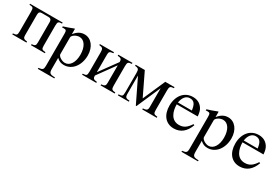

<svg xmlns="http://www.w3.org/2000/svg" viewBox="44 -1341 3508 2439"><g transform="rotate(30 1798.5 -121.5)"><path d="M502 -450H24V-435C73 -432 85 -432 85 -370V-78C85 -24 74 -19 23 -15V0H231V-15C180 -19 169 -33 169 -72V-372C169 -411 185 -422 211 -422H311C336 -422 356 -411 356 -372V-74C356 -30 347 -19 297 -15V0H501V-15C452 -20 440 -21 440 -75V-368C440 -430 453 -433 502 -435Z M677 -334C677 -364 733 -400 779 -400C853 -400 902 -324 902 -207C902 -97 853 -20 781 -20C734 -20 677 -58 677 -88ZM677 -458 671 -460C618 -439 582 -426 527 -409V-393C536 -394 543 -394 552 -394C586 -394 593 -384 593 -337V133C593 185 582 196 523 202V217H765V202C690 201 677 189 677 126V-33C713 0 742 10 784 10C903 10 988 -102 988 -247C988 -371 918 -460 821 -460C765 -460 721 -436 677 -381Z M1526 -450H1318V-435C1369 -431 1380 -420 1380 -378L1193 -121V-377C1193 -419 1201 -430 1255 -435V-450H1048V-435C1097 -430 1109 -420 1109 -366V-79C1109 -21 1098 -19 1047 -15V0H1255V-15C1204 -19 1193 -32 1193 -72L1380 -330V-74C1380 -30 1368 -19 1318 -15V0H1525V-15C1476 -20 1464 -25 1464 -79V-366C1464 -425 1475 -431 1526 -435Z M2143 -450H2007L1864 -124L1707 -450H1573V-435C1622 -430 1634 -420 1634 -366V-79C1634 -21 1623 -19 1572 -15V0H1733V-15C1680 -16 1667 -32 1667 -72V-344H1668L1835 0H1844L1996 -348H1997V-74C1997 -30 1984 -19 1929 -15V0H2142V-15C2093 -20 2081 -25 2081 -79V-366C2081 -425 2092 -431 2143 -435Z M2278 -303C2289 -378 2328 -427 2384 -427C2450 -427 2471 -384 2482 -303ZM2587 -164C2538 -90 2496 -62 2429 -62C2317 -62 2276 -170 2276 -275H2584C2580 -329 2570 -363 2550 -391C2518 -436 2473 -460 2411 -460C2285 -460 2204 -358 2204 -217C2204 -79 2276 10 2394 10C2494 10 2564 -48 2603 -157Z M2784 -334C2784 -364 2840 -400 2886 -400C2960 -400 3009 -324 3009 -207C3009 -97 2960 -20 2888 -20C2841 -20 2784 -58 2784 -88ZM2784 -458 2778 -460C2725 -439 2689 -426 2634 -409V-393C2643 -394 2650 -394 2659 -394C2693 -394 2700 -384 2700 -337V133C2700 185 2689 196 2630 202V217H2872V202C2797 201 2784 189 2784 126V-33C2820 0 2849 10 2891 10C3010 10 3095 -102 3095 -247C3095 -371 3025 -460 2928 -460C2872 -460 2828 -436 2784 -381Z M3243 -303C3254 -378 3293 -427 3349 -427C3415 -427 3436 -384 3447 -303ZM3552 -164C3503 -90 3461 -62 3394 -62C3282 -62 3241 -170 3241 -275H3549C3545 -329 3535 -363 3515 -391C3483 -436 3438 -460 3376 -460C3250 -460 3169 -358 3169 -217C3169 -79 3241 10 3359 10C3459 10 3529 -48 3568 -157Z"/></g></svg>

Font: XITS Math
Style: Regular
Weight: 400
Designer: MicroPress Inc., with final additions and corrections provided by Coen Hoffman, Elsevier (retired)
Version: Version 1.302